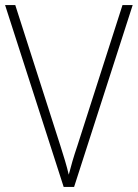

<svg xmlns="http://www.w3.org/2000/svg" viewBox="-20 -785 541 754"><path d="M501 -765H461L284 -213C269 -169 259 -134 250 -99C242 -134 230 -172 217 -213L40 -765H0L230 -51H271Z"/></svg>

Font: Noto Sans Tamil UI SemiCondensed ExtraLight
Style: Regular
Weight: 200
Width: 4
Designer: Jelle Bosma - Monotype Design Team
Foundry: Monotype Imaging Inc.
Version: Version 2.004